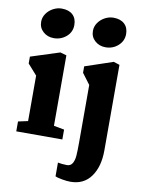

<svg xmlns="http://www.w3.org/2000/svg" viewBox="-114 -923 928 1264"><g transform="rotate(10 349.5 -291.5)"><path d="M39 0ZM294 -756Q294 -708 258.5 -677.5Q223 -647 175 -647Q133 -647 104 -673Q75 -699 75 -739Q75 -769 92.5 -794Q110 -819 137.5 -833.5Q165 -848 194 -848Q242 -848 268 -823.5Q294 -799 294 -756ZM277 -550V-79L347 -66V0H39V-66L104 -80V-384L42 -454V-500L235 -562ZM640 -756Q640 -710 605 -678.5Q570 -647 521 -647Q479 -647 450 -673Q421 -699 421 -739Q421 -769 438.5 -794Q456 -819 483.5 -833.5Q511 -848 540 -848Q587 -848 613.5 -823.5Q640 -799 640 -756ZM632 -549V23Q632 132 584 198.5Q536 265 447 265Q423 265 390 259Q357 253 345 247V155Q355 157 372.5 159Q390 161 405 161Q430 161 442 141Q454 121 456.5 90Q459 59 459 3V-384L405 -456V-499L592 -562Z"/></g></svg>

Font: Martel Heavy
Style: Regular
Weight: 900
Designer: Dan Reynolds
Foundry: Dan Reynolds
Version: Version 1.001; ttfautohint (v1.1) -l 5 -r 5 -G 72 -x 0 -D la